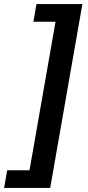

<svg xmlns="http://www.w3.org/2000/svg" viewBox="-68 -755 431 937"><path d="M334 -735 177 162H-48L-33 76H76L203 -649H95L110 -735Z"/></svg>

Font: Archivo SemiCondensed
Style: Bold Italic
Weight: 700
Width: 4
Italic angle: -10°
Designer: Hector Gatti
Foundry: Omnibus-Type
Version: Version 2.001